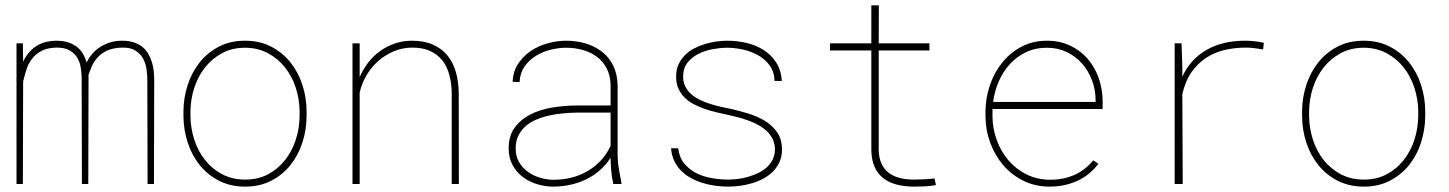

<svg xmlns="http://www.w3.org/2000/svg" viewBox="-20 -691 5441 721"><path d="M65.9 -528.3 66.9 -459Q82 -493.2 112.1 -515.1Q142.1 -537.1 191.9 -538.1Q218.3 -538.1 237.5 -531.5Q256.8 -524.9 270.5 -513.7Q284.2 -502.4 292.5 -487.5Q300.8 -472.7 305.2 -456.5Q313 -472.7 325.2 -487.3Q337.4 -502 354.2 -513.2Q371.1 -524.4 392.1 -531.2Q413.1 -538.1 438.5 -538.1Q464.4 -538.1 483.6 -531.5Q502.9 -524.9 516.1 -513.7Q529.3 -502.4 537.6 -487.5Q545.9 -472.7 550.8 -456.3Q555.7 -439.9 557.4 -422.9Q559.1 -405.8 559.1 -390.6L558.1 0H534.2L533.2 -390.6Q533.2 -407.7 530.5 -429.2Q527.8 -450.7 518.1 -469.5Q508.3 -488.3 489.3 -500.7Q470.2 -513.2 437.5 -512.2Q405.3 -511.2 383.5 -501.5Q361.8 -491.7 347.7 -476.6Q333.5 -461.4 325.4 -443.4Q317.4 -425.3 312 -408.2Q312 -405.8 312.3 -404.1Q312.5 -402.3 312.5 -400.4L311.5 0H287.6L286.6 -400.4Q286.1 -417.5 283.2 -437.3Q280.3 -457 270.3 -473.9Q260.3 -490.7 241.5 -501.7Q222.7 -512.7 190.9 -512.2Q156.7 -511.2 135 -499.5Q113.3 -487.8 99.6 -469.5Q85.9 -451.2 78.9 -428.7Q71.8 -406.2 66.9 -384.8L65.9 0H42V-528.3Z M668.9 -274.4Q669.4 -325.2 685.1 -372.8Q700.7 -420.4 730 -457Q759.3 -493.7 802 -515.9Q844.7 -538.1 899.9 -538.1Q955.1 -538.1 997.8 -516.1Q1040.5 -494.1 1070.1 -457.5Q1099.6 -420.9 1115.2 -373.3Q1130.9 -325.7 1131.3 -274.4V-253.9Q1130.9 -203.1 1115.5 -155.5Q1100.1 -107.9 1070.8 -71.3Q1041.5 -34.7 998.8 -12.5Q956.1 9.8 900.9 9.8Q845.7 9.8 802.7 -12.2Q759.8 -34.2 730.2 -70.8Q700.7 -107.4 685.1 -155Q669.4 -202.6 668.9 -253.9ZM695.3 -253.9Q695.8 -209 709.7 -166.3Q723.6 -123.5 749.8 -90.3Q775.9 -57.1 814 -36.9Q852.1 -16.6 900.9 -16.6Q949.7 -16.6 987.3 -36.9Q1024.9 -57.1 1051 -90.6Q1077.1 -124 1090.8 -166.5Q1104.5 -209 1105 -253.9V-274.4Q1104.5 -318.8 1090.6 -361.6Q1076.7 -404.3 1050.5 -437.5Q1024.4 -470.7 986.3 -491.2Q948.2 -511.7 899.9 -511.7Q851.6 -511.7 813.7 -491.2Q775.9 -470.7 749.8 -437.5Q723.6 -404.3 709.7 -361.6Q695.8 -318.8 695.3 -274.4Z M1330.6 -401.4Q1343.3 -430.7 1362.5 -455.8Q1381.8 -481 1407 -499Q1432.1 -517.1 1462.4 -527.6Q1492.7 -538.1 1527.3 -538.1Q1572.8 -538.1 1605.7 -523.4Q1638.7 -508.8 1660.2 -482.7Q1681.6 -456.5 1691.9 -420.4Q1702.1 -384.3 1702.6 -341.8L1703.1 0H1676.3V-341.8Q1675.8 -378.9 1667.2 -410.4Q1658.7 -441.9 1640.6 -464.6Q1622.6 -487.3 1594.2 -500Q1565.9 -512.7 1525.9 -512.2Q1490.2 -511.7 1458 -498Q1425.8 -484.4 1399.9 -461.4Q1374 -438.5 1356 -407.7Q1337.9 -377 1330.6 -342.8V0H1303.7V-528.3H1330.6V-401.4Z M2283.2 0Q2277.3 -24.9 2275.4 -49.3Q2273.4 -73.7 2272.9 -98.6Q2255.9 -71.8 2232.2 -51.3Q2208.5 -30.8 2180.7 -17.3Q2152.8 -3.9 2121.6 2.9Q2090.3 9.8 2057.6 9.8Q2025.9 9.8 1995.6 0.2Q1965.3 -9.3 1941.9 -27.3Q1918.5 -45.4 1904.3 -72.3Q1890.1 -99.1 1890.1 -133.8Q1890.1 -181.2 1913.1 -212.2Q1936 -243.2 1972.4 -261.5Q2008.8 -279.8 2053.7 -287.1Q2098.6 -294.4 2142.6 -294.9H2272.9V-372.1Q2272 -407.7 2258.3 -434.1Q2244.6 -460.4 2221.9 -477.5Q2199.2 -494.6 2169.2 -503.2Q2139.2 -511.7 2106 -511.7Q2076.7 -511.7 2046.1 -503.9Q2015.6 -496.1 1990.7 -480.2Q1965.8 -464.4 1949.2 -440.2Q1932.6 -416 1931.2 -382.8L1904.8 -383.8Q1906.7 -422.4 1925.5 -451.2Q1944.3 -480 1972.9 -499.3Q2001.5 -518.6 2036.4 -528.3Q2071.3 -538.1 2106 -538.1Q2145 -538.1 2179.9 -527.6Q2214.8 -517.1 2241.2 -496.3Q2267.6 -475.6 2283 -444.1Q2298.3 -412.6 2299.3 -371.1V-106.4Q2299.8 -79.6 2304.2 -55.2Q2308.6 -30.8 2313.5 -4.4L2314 0ZM2057.6 -16.1Q2092.3 -15.6 2124.8 -23.7Q2157.2 -31.7 2185.3 -47.9Q2213.4 -64 2235.8 -87.9Q2258.3 -111.8 2272.9 -143.1V-268.1H2144Q2119.1 -267.6 2092.5 -265.1Q2065.9 -262.7 2040.5 -256.8Q2015.1 -251 1992.4 -241.2Q1969.7 -231.4 1952.9 -216.3Q1936 -201.2 1926 -180.4Q1916 -159.7 1916.5 -131.8Q1916.5 -104 1929.2 -82.3Q1941.9 -60.5 1962.2 -45.9Q1982.4 -31.2 2007.6 -23.7Q2032.7 -16.1 2057.6 -16.1Z M2890.1 -129.4Q2890.1 -150.9 2881.8 -168.2Q2873.5 -185.5 2859.4 -198.7Q2845.2 -211.9 2826.9 -221.9Q2808.6 -231.9 2788.6 -239Q2768.6 -246.1 2749 -251.2Q2729.5 -256.3 2712.9 -259.8Q2692.9 -264.2 2670.4 -269.3Q2647.9 -274.4 2626.5 -282Q2605 -289.6 2585.2 -299.8Q2565.4 -310.1 2550.8 -324.7Q2536.1 -339.4 2527.3 -359.1Q2518.6 -378.9 2519 -404.8Q2519 -429.2 2527.8 -448.5Q2536.6 -467.8 2551 -482.7Q2565.4 -497.6 2584.7 -508.1Q2604 -518.6 2625.2 -525.1Q2646.5 -531.7 2668.5 -534.9Q2690.4 -538.1 2710.4 -538.1Q2747.6 -538.1 2783.2 -529.8Q2818.8 -521.5 2847.4 -503.4Q2876 -485.4 2894.5 -456.8Q2913.1 -428.2 2916 -387.2H2888.7Q2887.7 -420.9 2870.6 -444.6Q2853.5 -468.3 2827.4 -483.2Q2801.3 -498 2770.3 -504.9Q2739.3 -511.7 2710.4 -511.7Q2686 -511.7 2657.5 -506.6Q2628.9 -501.5 2604 -489.3Q2579.1 -477.1 2562.5 -456.8Q2545.9 -436.5 2545.4 -405.8Q2544.9 -383.3 2553.2 -366.7Q2561.5 -350.1 2575.4 -337.6Q2589.4 -325.2 2607.7 -316.4Q2626 -307.6 2645.5 -301.3Q2665 -294.9 2684.8 -290.5Q2704.6 -286.1 2721.2 -282.7Q2752.4 -275.9 2786.9 -265.6Q2821.3 -255.4 2850.3 -238.3Q2879.4 -221.2 2897.9 -194.8Q2916.5 -168.5 2916.5 -128.9Q2916.5 -103 2907.2 -82.8Q2897.9 -62.5 2882.8 -47.1Q2867.7 -31.7 2847.4 -20.8Q2827.1 -9.8 2804.9 -3.2Q2782.7 3.4 2759.5 6.6Q2736.3 9.8 2714.8 9.8Q2691.4 9.8 2667 6.6Q2642.6 3.4 2619.4 -3.7Q2596.2 -10.7 2575.4 -22Q2554.7 -33.2 2538.6 -49.1Q2522.5 -64.9 2512.2 -86.2Q2502 -107.4 2500 -134.3H2526.9Q2530.8 -99.6 2549.6 -76.9Q2568.4 -54.2 2595 -40.8Q2621.6 -27.3 2653.3 -22Q2685.1 -16.6 2714.8 -16.6Q2731.4 -16.6 2751 -19Q2770.5 -21.5 2789.8 -27.1Q2809.1 -32.7 2827.1 -41.3Q2845.2 -49.8 2859.1 -62.5Q2873 -75.2 2881.3 -91.6Q2889.6 -107.9 2890.1 -129.4Z M3280.3 -670.9 3279.8 -528.3H3470.2V-501.5H3279.8V-126.5Q3280.8 -95.7 3290.8 -75Q3300.8 -54.2 3318.4 -41.3Q3335.9 -28.3 3359.6 -22.5Q3383.3 -16.6 3411.6 -16.6Q3451.2 -16.6 3489.3 -21L3494.6 3.9Q3474.6 7.8 3454.6 8.8Q3434.6 9.8 3414.1 9.8Q3378.9 9.8 3349.6 2.7Q3320.3 -4.4 3298.8 -20.5Q3277.3 -36.6 3265.1 -62.5Q3252.9 -88.4 3252 -126.5V-501.5H3096.7V-528.3H3252V-670.9Z M3921.9 9.8Q3867.7 9.8 3823.5 -12Q3779.3 -33.7 3747.8 -70.3Q3716.3 -106.9 3698.7 -154.3Q3681.2 -201.7 3680.7 -252.9V-274.4Q3681.2 -323.7 3697.3 -371.1Q3713.4 -418.5 3743.2 -455.6Q3772.9 -492.7 3815.4 -515.4Q3857.9 -538.1 3911.6 -538.1Q3959.5 -538.1 3998 -520Q4036.6 -502 4063.7 -470.9Q4090.8 -439.9 4105.5 -398.9Q4120.1 -357.9 4120.6 -312.5V-281.7H3707V-274.4V-252.9Q3707.5 -207.5 3723.1 -164.8Q3738.8 -122.1 3766.8 -89.1Q3794.9 -56.2 3834.2 -36.4Q3873.5 -16.6 3921.9 -16.1Q3971.2 -15.6 4012.5 -33.2Q4053.7 -50.8 4085.4 -88.9L4104.5 -75.7Q4070.8 -31.7 4023.7 -11Q3976.6 9.8 3921.9 9.8ZM3911.6 -511.7Q3867.7 -511.7 3832.5 -494.9Q3797.4 -478 3771.7 -449.7Q3746.1 -421.4 3730.2 -384.5Q3714.4 -347.7 3709.5 -308.1H4094.2V-314.5Q4094.2 -353.5 4080.8 -389.2Q4067.4 -424.8 4043.5 -452.1Q4019.5 -479.5 3985.8 -495.6Q3952.1 -511.7 3911.6 -511.7Z M4657.2 -538.1Q4674.8 -538.1 4692.4 -535.9Q4710 -533.7 4726.1 -530.3L4723.1 -505.4Q4709 -507.8 4691.7 -510Q4674.3 -512.2 4657.2 -512.2Q4616.7 -512.2 4578.4 -503.2Q4540 -494.1 4508.5 -473.4Q4477.1 -452.6 4453.9 -419.2Q4430.7 -385.7 4419.9 -337.4L4421.4 0H4391.1V-528.3H4417L4419.9 -436.5V-402.8Q4449.2 -467.8 4510.3 -503.2Q4571.3 -538.6 4657.2 -538.1Z M4869.6 -274.4Q4870.1 -325.2 4885.7 -372.8Q4901.4 -420.4 4930.7 -457Q4960 -493.7 5002.7 -515.9Q5045.4 -538.1 5100.6 -538.1Q5155.8 -538.1 5198.5 -516.1Q5241.2 -494.1 5270.8 -457.5Q5300.3 -420.9 5315.9 -373.3Q5331.5 -325.7 5332 -274.4V-253.9Q5331.5 -203.1 5316.2 -155.5Q5300.8 -107.9 5271.5 -71.3Q5242.2 -34.7 5199.5 -12.5Q5156.7 9.8 5101.6 9.8Q5046.4 9.8 5003.4 -12.2Q4960.4 -34.2 4930.9 -70.8Q4901.4 -107.4 4885.7 -155Q4870.1 -202.6 4869.6 -253.9ZM4896 -253.9Q4896.5 -209 4910.4 -166.3Q4924.3 -123.5 4950.4 -90.3Q4976.6 -57.1 5014.6 -36.9Q5052.7 -16.6 5101.6 -16.6Q5150.4 -16.6 5188 -36.9Q5225.6 -57.1 5251.7 -90.6Q5277.8 -124 5291.5 -166.5Q5305.2 -209 5305.7 -253.9V-274.4Q5305.2 -318.8 5291.3 -361.6Q5277.3 -404.3 5251.2 -437.5Q5225.1 -470.7 5187 -491.2Q5148.9 -511.7 5100.6 -511.7Q5052.2 -511.7 5014.4 -491.2Q4976.6 -470.7 4950.4 -437.5Q4924.3 -404.3 4910.4 -361.6Q4896.5 -318.8 4896 -274.4Z"/></svg>

Font: Roboto Mono Thin
Style: Regular
Weight: 250
Designer: Google
Version: Version 2.000985; 2015; ttfautohint (v1.3)